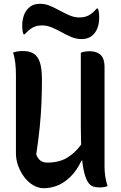

<svg xmlns="http://www.w3.org/2000/svg" viewBox="-20 -979 640 1012"><path d="M547 2Q542 4 535.5 5.5Q529 7 521.5 8Q514 9 507 9Q488 9 472.5 4.5Q457 0 445 -17Q433 -34 424 -69Q415 -104 410.5 -164.5Q406 -225 406 -317Q406 -365 406 -413Q406 -461 406 -509Q406 -557 406 -605Q406 -653 406 -701Q413 -704 419.5 -705.5Q426 -707 434 -708Q442 -709 449 -709Q478 -709 496 -700Q514 -691 522.5 -672.5Q531 -654 531 -625Q531 -559 531 -494Q531 -429 531 -363Q531 -297 531 -232Q531 -167 531 -101Q531 -73 535 -48Q539 -23 547 2ZM211 13Q183 13 156.5 -2Q130 -17 109.5 -43.5Q89 -70 76.5 -103Q64 -136 64 -171Q64 -239 64 -308.5Q64 -378 64 -447.5Q64 -517 64 -584Q64 -619 60.5 -648Q57 -677 49 -702Q63 -707 75.5 -708.5Q88 -710 102 -710Q136 -710 158 -696Q180 -682 190.5 -649.5Q201 -617 201 -559Q201 -497 198.5 -436Q196 -375 189.5 -309.5Q183 -244 171 -165Q180 -142 194 -132Q208 -122 231 -122Q269 -122 302.5 -133Q336 -144 370.5 -175Q405 -206 440 -267V-133H410Q384 -79 351 -47Q318 -15 282.5 -1Q247 13 211 13ZM398 -887Q427 -887 447.5 -898Q468 -909 490 -934H496Q500 -925 501.5 -912.5Q503 -900 503 -890Q503 -867 499.5 -851.5Q496 -836 491 -825Q481 -802 461 -787.5Q441 -773 409 -773Q382 -773 356 -784Q330 -795 305 -809Q280 -823 254 -834Q228 -845 202 -845Q173 -845 153 -834Q133 -823 110 -798H104Q100 -807 98.5 -819.5Q97 -832 97 -842Q97 -865 101 -881Q105 -897 109 -906Q120 -930 140 -944.5Q160 -959 191 -959Q219 -959 244.5 -948Q270 -937 295.5 -923Q321 -909 346.5 -898Q372 -887 398 -887Z"/></svg>

Font: Recursive Monospace Casual SemiBold
Style: Regular
Weight: 600
Version: Version 1.047